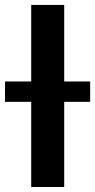

<svg xmlns="http://www.w3.org/2000/svg" viewBox="-53 -747 380 767"><path d="M71.7 -421.5V-727.3H203.5V-421.5H307.2V-340.2H203.5V0H71.7V-340.2H-33V-421.5Z"/></svg>

Font: Inter P Semi Bold
Style: Regular
Weight: 600
Designer: Rasmus Andersson
Foundry: rsms
Version: Version 3.018;git-588b23468